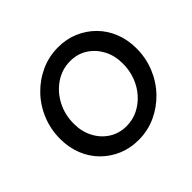

<svg xmlns="http://www.w3.org/2000/svg" viewBox="-167 -915 1130 1130"><g transform="rotate(-45 398.0 -350.0)"><path d="M392 11Q323 11 264.5 -14Q206 -39 162 -83.5Q118 -128 94 -188.5Q70 -249 70 -320Q70 -400 99 -471Q128 -542 180 -596Q232 -650 299.5 -680.5Q367 -711 443 -711Q512 -711 570.5 -686Q629 -661 673 -616.5Q717 -572 741 -511.5Q765 -451 765 -380Q765 -300 736 -229Q707 -158 655 -104Q603 -50 536 -19.5Q469 11 392 11ZM400 -97Q451 -97 495 -118.5Q539 -140 573 -178Q607 -216 626 -266Q645 -316 645 -373Q645 -440 617.5 -491.5Q590 -543 543 -573Q496 -603 436 -603Q368 -603 312 -565.5Q256 -528 223 -465.5Q190 -403 190 -327Q190 -261 217.5 -209Q245 -157 292.5 -127Q340 -97 400 -97Z"/></g></svg>

Font: Red Hat Text Medium
Style: Italic
Weight: 500
Italic angle: -12°
Designer: Pentagram, MCKL
Foundry: Pentagram, MCKL
Version: Version 1.023; ttfautohint (v1.8.3)